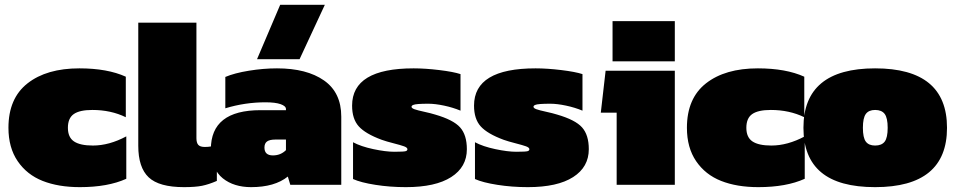

<svg xmlns="http://www.w3.org/2000/svg" viewBox="-20 -768 3971 798"><path d="M312 9.8Q222.7 9.8 157.2 -16.1Q91.8 -42 53.5 -98.1Q15.1 -154.3 15.1 -236.8Q15.1 -359.4 94.5 -421.6Q173.8 -483.9 310.1 -483.9Q426.3 -483.9 502.9 -449.2V-280.8Q440.9 -311 363.8 -311Q311 -311 286.6 -293.9Q262.2 -276.9 262.2 -236.8Q262.2 -197.3 287.6 -180.2Q313 -163.1 366.2 -163.1Q433.6 -163.1 504.9 -201.2V-24.9Q428.2 9.8 312 9.8Z M744.6 9.8Q641.1 9.8 597.9 -31Q554.7 -71.8 554.7 -162.1V-673.8H796.4V-193.8Q796.4 -174.3 804.2 -165.8Q812 -157.2 831.5 -157.2Q858.4 -157.2 881.3 -166V-16.1Q847.7 -1.5 819.6 4.2Q791.5 9.8 744.6 9.8Z M1048.3 -522 1144.5 -748H1330.1L1225.1 -522ZM1023.4 9.8Q988.3 9.8 958.7 0.7Q929.2 -8.3 906 -26.9Q882.8 -45.4 869.6 -76.4Q856.4 -107.4 856.4 -147.9Q856.4 -310.1 1062.5 -310.1H1168.5V-314.9Q1168.5 -327.1 1146.5 -335Q1124.5 -342.8 1083.5 -342.8Q998.5 -342.8 916.5 -317.9V-448.2Q954.6 -464.4 1014.6 -474.1Q1074.7 -483.9 1131.3 -483.9Q1254.9 -483.9 1326.7 -433.6Q1398.4 -383.3 1398.4 -283.2V0H1186.5L1176.3 -34.2Q1121.6 9.8 1023.4 9.8ZM1114.3 -122.1Q1146.5 -122.1 1168.5 -144V-188H1124.5Q1101.1 -188 1090.1 -180.2Q1079.1 -172.4 1079.1 -154.8Q1079.1 -122.1 1114.3 -122.1Z M1667 9.8Q1600.6 9.8 1540 0.2Q1479.5 -9.3 1447.3 -23.9V-176.8Q1480 -159.2 1531.7 -148.2Q1583.5 -137.2 1619.1 -137.2Q1660.2 -137.2 1667.5 -140.1Q1673.3 -142.6 1673.3 -147.9Q1673.3 -154.8 1659.2 -159.9Q1645 -165 1615.2 -172.6Q1585.4 -180.2 1566.4 -187Q1499 -211.9 1471.2 -242.7Q1443.4 -273.4 1443.4 -329.1Q1443.4 -483.9 1699.2 -483.9Q1747.6 -483.9 1805.9 -476.8Q1864.3 -469.7 1894 -460V-308.1Q1862.3 -321.3 1825.4 -329.1Q1788.6 -336.9 1760.3 -336.9Q1708.5 -336.9 1697.8 -332Q1690.4 -329.1 1690.4 -324.2Q1690.4 -318.4 1702.6 -314Q1714.8 -309.6 1742.9 -303.5Q1771 -297.4 1788.1 -292Q1864.3 -270 1892.3 -238.5Q1920.4 -207 1920.4 -147.9Q1920.4 -73.7 1855.2 -32Q1790 9.8 1667 9.8Z M2173.8 9.8Q2107.4 9.8 2046.9 0.2Q1986.3 -9.3 1954.1 -23.9V-176.8Q1986.8 -159.2 2038.6 -148.2Q2090.3 -137.2 2126 -137.2Q2167 -137.2 2174.3 -140.1Q2180.2 -142.6 2180.2 -147.9Q2180.2 -154.8 2166 -159.9Q2151.9 -165 2122.1 -172.6Q2092.3 -180.2 2073.2 -187Q2005.9 -211.9 1978 -242.7Q1950.2 -273.4 1950.2 -329.1Q1950.2 -483.9 2206.1 -483.9Q2254.4 -483.9 2312.7 -476.8Q2371.1 -469.7 2400.9 -460V-308.1Q2369.1 -321.3 2332.3 -329.1Q2295.4 -336.9 2267.1 -336.9Q2215.3 -336.9 2204.6 -332Q2197.3 -329.1 2197.3 -324.2Q2197.3 -318.4 2209.5 -314Q2221.7 -309.6 2249.8 -303.5Q2277.8 -297.4 2294.9 -292Q2371.1 -270 2399.2 -238.5Q2427.2 -207 2427.2 -147.9Q2427.2 -73.7 2362.1 -32Q2296.9 9.8 2173.8 9.8Z M2525.9 -513.2V-680.2H2784.7V-513.2ZM2543 0V-299.8H2477.1L2497.1 -474.1H2784.7V0Z M3131.8 9.8Q3042.5 9.8 2977.1 -16.1Q2911.6 -42 2873.3 -98.1Q2835 -154.3 2835 -236.8Q2835 -359.4 2914.3 -421.6Q2993.7 -483.9 3129.9 -483.9Q3246.1 -483.9 3322.8 -449.2V-280.8Q3260.7 -311 3183.6 -311Q3130.9 -311 3106.4 -293.9Q3082 -276.9 3082 -236.8Q3082 -197.3 3107.4 -180.2Q3132.8 -163.1 3186 -163.1Q3253.4 -163.1 3324.7 -201.2V-24.9Q3248 9.8 3131.8 9.8Z M3617.2 9.8Q3466.8 9.8 3393.1 -51.8Q3319.3 -113.3 3319.3 -236.8Q3319.3 -483.9 3617.2 -483.9Q3916 -483.9 3916 -236.8Q3916 9.8 3617.2 9.8ZM3617.2 -163.1Q3644.5 -163.1 3657 -179.4Q3669.4 -195.8 3669.4 -236.8Q3669.4 -277.8 3657 -294.4Q3644.5 -311 3617.2 -311Q3590.8 -311 3578.6 -294.4Q3566.4 -277.8 3566.4 -236.8Q3566.4 -195.8 3578.6 -179.4Q3590.8 -163.1 3617.2 -163.1Z"/></svg>

Font: Kanit Black
Style: Regular
Weight: 900
Designer: Katatrad Team
Foundry: CadsonDemak
Version: Version 1.000;PS 001.000;hotconv 1.0.88;makeotf.lib2.5.64775